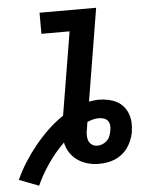

<svg xmlns="http://www.w3.org/2000/svg" viewBox="-70 -782 727 916"><g transform="rotate(-5 293.0 -324.0)"><path d="M80 87 -14 51Q5 9 30 -30.5Q55 -70 85 -107Q115 -144 149.5 -177Q184 -210 223 -236L289 -634H154V-735H425L352 -292Q364 -294 376 -295.5Q388 -297 400 -297Q422 -297 443.5 -292.5Q465 -288 483.5 -278.5Q502 -269 515.5 -253.5Q529 -238 536.5 -218.5Q544 -199 545.5 -177Q547 -155 543 -133Q543 -132 543 -130.5Q543 -129 543 -128Q539 -109 531.5 -90.5Q524 -72 512.5 -55.5Q501 -39 484.5 -26Q468 -13 449.5 -5.5Q431 2 412 5Q393 8 374 8Q345 8 319 0.5Q293 -7 271.5 -22Q250 -37 235.5 -59.5Q221 -82 216 -108Q173 -66 138.5 -16Q104 34 80 87ZM374 -79Q386 -79 398.5 -84Q411 -89 420.5 -98.5Q430 -108 434.5 -120Q439 -132 441 -144Q444 -157 443 -169.5Q442 -182 435 -191.5Q428 -201 416.5 -205Q405 -209 392 -209Q378 -209 364 -205.5Q350 -202 336 -196Q335 -188 333.5 -180Q332 -172 331 -164Q328 -150 327.5 -135.5Q327 -121 331.5 -108Q336 -95 347.5 -87Q359 -79 374 -79Z"/></g></svg>

Font: Iosevka SS04 Extended Oblique
Style: Bold
Weight: 700
Width: 7
Italic angle: -9°
Monospace: yes
Designer: Belleve Invis
Foundry: Belleve Invis
Version: Version 19.0.0; ttfautohint (v1.8.4)